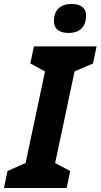

<svg xmlns="http://www.w3.org/2000/svg" viewBox="-49 -948 507 968"><path d="M297 -782C357 -782 385 -817 385 -869C385 -913 351 -928 312 -928C256 -928 223 -898 223 -842C223 -798 255 -782 297 -782ZM-29 0H287L305 -86L229 -126L327 -588L420 -628L438 -714H122L104 -628L178 -588L80 -126L-11 -86Z"/></svg>

Font: Noto Sans
Style: Bold Italic
Weight: 700
Italic angle: -12°
Designer: Monotype Design Team
Foundry: Monotype Imaging Inc.
Version: Version 2.013